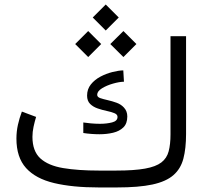

<svg xmlns="http://www.w3.org/2000/svg" viewBox="-20 -824 916 844"><path d="M414.1 -74.2H491.2Q569.8 -74.2 617.4 -82.8Q665 -91.3 689.2 -109.9Q713.4 -128.4 721.4 -158.9Q729.5 -189.5 729.5 -233.4V-665H797.9V-234.9Q797.9 -171.4 786.1 -126.7Q774.4 -82 742.2 -54Q710 -25.9 649.9 -12.9Q589.8 0 493.7 0H414.1Q298.8 0 217.8 -19.3Q136.7 -38.6 94.5 -85.4Q52.2 -132.3 52.2 -214.8Q52.2 -246.1 58.8 -275.6Q65.4 -305.2 76.2 -333.5L138.7 -310.1Q132.3 -289.1 127.4 -266.4Q122.6 -243.7 122.6 -222.7Q122.6 -159.7 157.2 -127.9Q191.9 -96.2 257.3 -85.2Q322.8 -74.2 414.1 -74.2ZM346.2 -285.6Q359.4 -283.7 379.2 -281.7Q398.9 -279.8 419.4 -279.8Q448.7 -279.8 472.7 -285.9Q496.6 -292 496.6 -310.1Q496.6 -320.8 483.2 -326.4Q469.7 -332 449.7 -336.2Q429.7 -340.3 409.7 -347.2Q389.6 -354 376.2 -367.2Q362.8 -380.4 362.8 -403.8Q362.8 -432.1 379.4 -452.9Q396 -473.6 421.4 -487.1Q446.8 -500.5 473.9 -507.3Q501 -514.2 522 -514.6L524.9 -464.8Q504.4 -464.4 476.8 -456.5Q449.2 -448.7 428.2 -435.8Q407.2 -422.9 407.2 -407.2Q407.2 -397.5 420.4 -392.8Q433.6 -388.2 453.4 -383.8Q473.1 -379.4 492.7 -372.3Q512.2 -365.2 524.9 -351.1Q539.6 -335.4 539.6 -312Q539.6 -280.8 522.2 -263.9Q504.9 -247.1 477.1 -240.5Q449.2 -233.9 418 -233.9Q381.8 -233.9 346.2 -239.3ZM444.8 -804.2 502 -747.1 444.8 -689.9 387.7 -747.1ZM522.5 -687.5 579.6 -630.4 522.5 -573.2 464.8 -630.4ZM367.7 -687.5 424.8 -630.4 367.7 -573.2 310.5 -630.4Z"/></svg>

Font: Vazirmatn UI Light
Style: Regular
Weight: 300
Designer: Saber Rastikerdar
Foundry: Saber Rastikerdar
Version: Version 33.003